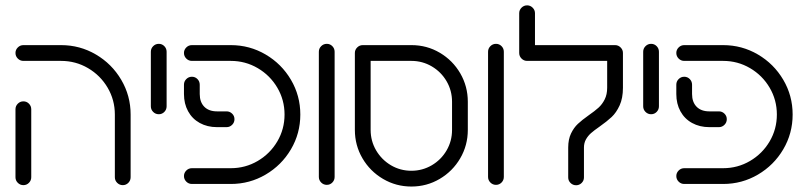

<svg xmlns="http://www.w3.org/2000/svg" viewBox="-20 -687 3011 717"><path d="M37.8 -25.2V-278.9Q37.8 -291.1 46.5 -299.8Q55.2 -308.5 67.4 -308.5Q79.6 -308.5 88.1 -299.8Q96.7 -291.1 96.7 -278.9V-25.2Q96.7 -13 88.1 -4.3Q79.6 4.4 67.4 4.4Q55.2 4.4 46.5 -4.3Q37.8 -13 37.8 -25.2ZM438.5 4.4Q426.3 4.4 417.6 -4.3Q408.9 -13 408.9 -25.2V-259.3Q408.9 -313.7 381.9 -359.6Q354.8 -405.6 308.7 -432.6Q262.6 -459.6 208.1 -459.6H67.4Q55.2 -459.6 46.5 -468.3Q37.8 -477 37.8 -489.3Q37.8 -501.1 46.5 -509.8Q55.2 -518.5 67.4 -518.5H208.1Q278.5 -518.5 338.1 -483.5Q397.8 -448.5 432.8 -388.9Q467.8 -329.3 467.8 -259.3V-25.2Q467.8 -13 459.3 -4.3Q450.7 4.4 438.5 4.4Z M543.3 -290V-493.7Q543.3 -505.9 552 -514.6Q560.7 -523.3 573 -523.3Q585.2 -523.3 593.7 -514.6Q602.2 -505.9 602.2 -493.7V-290Q602.2 -277.8 593.7 -269.1Q585.2 -260.4 573 -260.4Q560.7 -260.4 552 -269.1Q543.3 -277.8 543.3 -290Z M667 -29.6Q667 -41.5 675.7 -50.2Q684.4 -58.9 696.7 -58.9H841.9Q896.3 -58.9 942.4 -85.9Q988.5 -113 1015.6 -158.9Q1042.6 -204.8 1042.6 -259.3Q1042.6 -313.7 1015.6 -359.6Q988.5 -405.6 942.4 -432.6Q896.3 -459.6 841.9 -459.6H696.7Q684.4 -459.6 675.7 -468.3Q667 -477 667 -489.3Q667 -501.1 675.7 -509.8Q684.4 -518.5 696.7 -518.5H841.9Q912.2 -518.5 971.9 -483.5Q1031.5 -448.5 1066.5 -389.1Q1101.5 -329.6 1101.5 -259.3Q1101.5 -188.9 1066.5 -129.4Q1031.5 -70 971.9 -35Q912.2 0 841.9 0H696.7Q684.4 0 675.7 -8.7Q667 -17.4 667 -29.6ZM667 -335.9V-370.7Q667 -383 675.7 -391.7Q684.4 -400.4 696.7 -400.4Q708.9 -400.4 717.4 -391.7Q725.9 -383 725.9 -370.7V-335.9Q725.9 -305.6 743 -288.3Q760 -271.1 790.4 -271.1H826.3Q838.1 -271.1 846.9 -262.6Q855.6 -254.1 855.6 -241.9Q855.6 -229.6 846.9 -220.9Q838.1 -212.2 826.3 -212.2H790.4Q754.1 -212.2 725.9 -227.8Q697.8 -243.3 682.4 -271.5Q667 -299.6 667 -335.9Z M1170.7 -26.3V-493.7Q1170.7 -505.9 1179.4 -514.6Q1188.1 -523.3 1200.4 -523.3Q1212.6 -523.3 1221.1 -514.6Q1229.6 -505.9 1229.6 -493.7V-26.3Q1229.6 -14.1 1221.1 -5.4Q1212.6 3.3 1200.4 3.3Q1188.1 3.3 1179.4 -5.4Q1170.7 -14.1 1170.7 -26.3Z M1305.2 -201.9V-489.3Q1305.2 -501.1 1313.9 -509.8Q1322.6 -518.5 1334.8 -518.5H1516.7Q1574.1 -518.5 1622.4 -490Q1670.7 -461.5 1698.9 -413Q1727 -364.4 1727 -307V-201.9Q1727 -144.4 1698.7 -95.9Q1670.4 -47.4 1622 -18.9Q1573.7 9.6 1516.3 9.6Q1458.9 9.6 1410.4 -18.9Q1361.9 -47.4 1333.5 -95.9Q1305.2 -144.4 1305.2 -201.9ZM1516.3 -49.3Q1557.4 -49.3 1592.4 -69.8Q1627.4 -90.4 1647.8 -125.4Q1668.1 -160.4 1668.1 -201.9V-307Q1668.1 -348.5 1647.8 -383.5Q1627.4 -418.5 1592.4 -439.1Q1557.4 -459.6 1516.3 -459.6H1364.1V-201.9Q1364.1 -160.4 1384.6 -125.4Q1405.2 -90.4 1440 -69.8Q1474.8 -49.3 1516.3 -49.3Z M1802.6 -26.3V-493.7Q1802.6 -505.9 1811.3 -514.6Q1820 -523.3 1832.2 -523.3Q1844.4 -523.3 1853 -514.6Q1861.5 -505.9 1861.5 -493.7V-26.3Q1861.5 -14.1 1853 -5.4Q1844.4 3.3 1832.2 3.3Q1820 3.3 1811.3 -5.4Q1802.6 -14.1 1802.6 -26.3Z M2101.9 -24.4V-135.9Q2101.9 -166.7 2112.4 -188.5Q2123 -210.4 2138 -224.4Q2153 -238.5 2178.1 -256.3Q2201.5 -272.6 2215.2 -285Q2228.9 -297.4 2238.1 -315.7Q2247.4 -334.1 2247.4 -359.3V-489.3H2306.3V-359.3Q2306.3 -320.4 2293.9 -293.3Q2281.5 -266.3 2264.1 -250Q2246.7 -233.7 2218.9 -214.1Q2198.1 -199.6 2187 -189.8Q2175.9 -180 2168.3 -166.7Q2160.7 -153.3 2160.7 -135.9V-24.4Q2160.7 -12.2 2152 -3.7Q2143.3 4.8 2131.5 4.8Q2119.3 4.8 2110.6 -3.7Q2101.9 -12.2 2101.9 -24.4ZM1948.5 -667Q1960.4 -667 1969.1 -658.3Q1977.8 -649.6 1977.8 -637.8V-489.3H1918.9V-637.8Q1918.9 -649.6 1927.6 -658.3Q1936.3 -667 1948.5 -667ZM1918.9 -489.3Q1918.9 -501.1 1927.6 -509.8Q1936.3 -518.5 1948.5 -518.5H2277Q2288.9 -518.5 2297.6 -509.8Q2306.3 -501.1 2306.3 -489.3Q2306.3 -477 2297.6 -468.3Q2288.9 -459.6 2277 -459.6H1948.5Q1936.3 -459.6 1927.6 -468.3Q1918.9 -477 1918.9 -489.3Z M2381.9 -290V-493.7Q2381.9 -505.9 2390.6 -514.6Q2399.3 -523.3 2411.5 -523.3Q2423.7 -523.3 2432.2 -514.6Q2440.7 -505.9 2440.7 -493.7V-290Q2440.7 -277.8 2432.2 -269.1Q2423.7 -260.4 2411.5 -260.4Q2399.3 -260.4 2390.6 -269.1Q2381.9 -277.8 2381.9 -290Z M2505.6 -29.6Q2505.6 -41.5 2514.3 -50.2Q2523 -58.9 2535.2 -58.9H2680.4Q2734.8 -58.9 2780.9 -85.9Q2827 -113 2854.1 -158.9Q2881.1 -204.8 2881.1 -259.3Q2881.1 -313.7 2854.1 -359.6Q2827 -405.6 2780.9 -432.6Q2734.8 -459.6 2680.4 -459.6H2535.2Q2523 -459.6 2514.3 -468.3Q2505.6 -477 2505.6 -489.3Q2505.6 -501.1 2514.3 -509.8Q2523 -518.5 2535.2 -518.5H2680.4Q2750.7 -518.5 2810.4 -483.5Q2870 -448.5 2905 -389.1Q2940 -329.6 2940 -259.3Q2940 -188.9 2905 -129.4Q2870 -70 2810.4 -35Q2750.7 0 2680.4 0H2535.2Q2523 0 2514.3 -8.7Q2505.6 -17.4 2505.6 -29.6ZM2505.6 -335.9V-370.7Q2505.6 -383 2514.3 -391.7Q2523 -400.4 2535.2 -400.4Q2547.4 -400.4 2555.9 -391.7Q2564.4 -383 2564.4 -370.7V-335.9Q2564.4 -305.6 2581.5 -288.3Q2598.5 -271.1 2628.9 -271.1H2664.8Q2676.7 -271.1 2685.4 -262.6Q2694.1 -254.1 2694.1 -241.9Q2694.1 -229.6 2685.4 -220.9Q2676.7 -212.2 2664.8 -212.2H2628.9Q2592.6 -212.2 2564.4 -227.8Q2536.3 -243.3 2520.9 -271.5Q2505.6 -299.6 2505.6 -335.9Z"/></svg>

Font: 26F Galaxy Hebrew Medium
Style: Regular
Weight: 500
Designer: C₂₉H₂₅N₃O₅
Version: Version 1.000